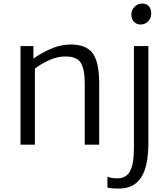

<svg xmlns="http://www.w3.org/2000/svg" viewBox="-20 -816 948 1083"><path d="M95.7 0V-556.2H168.5V-484.9Q208 -514.6 263.7 -539.3Q319.3 -564 373.5 -564.9Q464.4 -566.4 502 -516.6Q539.6 -466.8 539.6 -344.2V0H458V-344.7Q458 -430.7 433.3 -465.3Q408.7 -500 339.4 -497.1Q302.2 -496.6 256.8 -476.3Q211.4 -456.1 176.8 -428.7V0ZM585.9 241.2V180.7Q607.4 189.9 642.6 189.9Q691.4 189.9 713.4 149.7Q735.4 109.4 735.4 20V-556.2H816.9V-11.2Q816.9 123.5 775.9 185.5Q734.9 247.6 650.9 247.6Q597.7 247.6 585.9 241.2ZM772.9 -677.7Q751 -677.7 735.8 -692.9Q720.7 -708 720.7 -733.4Q720.7 -759.8 739 -777.8Q757.3 -795.9 780.8 -795.9Q806.2 -795.9 819.6 -780.8Q833 -765.6 833 -740.7Q833 -712.9 815.2 -695.3Q797.4 -677.7 772.9 -677.7Z"/></svg>

Font: HaufeMerriweatherSansLt
Style: Regular
Weight: 300
Designer: Eben Sorkin
Foundry: Eben Sorkin
Version: Version 1.56